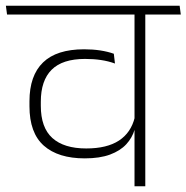

<svg xmlns="http://www.w3.org/2000/svg" viewBox="-36 -648 648 668"><path d="M469.5 -607.5H432V0H469.5ZM369 -597.5H593L589 -628H364.5ZM-11.5 -597.5H542.5L538.5 -628H-15.5ZM66.5 -278.5Q66.5 -185.5 116.5 -141.2Q166.5 -97 259 -97Q311 -97 346.8 -110.2Q382.5 -123.5 403.2 -146Q424 -168.5 432.5 -197.5H436L433 -240Q420 -186.5 378 -159Q336 -131.5 264 -131.5Q186.5 -131.5 146.2 -167.8Q106 -204 106 -280V-294Q106 -368 143.8 -405.5Q181.5 -443 260 -443Q289.5 -443 315 -439.2Q340.5 -435.5 364 -427L360 -461Q339 -468.5 313 -472.5Q287 -476.5 256.5 -476.5Q161 -476.5 113.8 -430.8Q66.5 -385 66.5 -295.5Z"/></svg>

Font: Anek Devanagari Medium ExtraLight
Style: Regular
Weight: 250
Version: Version 1.003